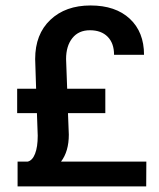

<svg xmlns="http://www.w3.org/2000/svg" viewBox="-20 -668 570 688"><path d="M357.4 -262.7H223.6L226.6 -185.5Q226.6 -125.5 198.7 -88.9H504.4L503.9 0H43V-88.9H79.1Q96.2 -92.8 105.7 -117.2Q115.2 -141.6 115.2 -181.6L112.3 -262.7H41.5V-350.1H109.4L106 -456.5Q106 -545.4 160.4 -596.9Q214.8 -648.4 304.4 -648.4Q394 -648.4 445.1 -600.8Q496.1 -553.2 496.1 -471.7H388.7Q388.7 -513.2 365.7 -536.4Q342.8 -559.6 302.2 -559.6Q261.7 -559.6 239.3 -531.5Q216.8 -503.4 216.8 -456.5L220.7 -350.1H357.4Z"/></svg>

Font: Yantramanav Medium
Style: Regular
Weight: 500
Version: Version 1.001;PS 1.0;hotconv 1.0.72;makeotf.lib2.5.5900; ttf